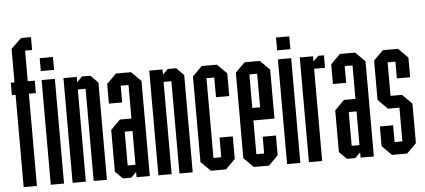

<svg xmlns="http://www.w3.org/2000/svg" viewBox="-51 -870 2173 981"><g transform="rotate(-5 1035.5 -380.0)"><path d="M33 0V-473H14V-537H33V-709L86 -760H137V-694H101V-537H137V-473H101V0Z M172 -583V-649H240V-583ZM172 0V-537H240V0Z M392 0V-473H352V0H284V-537H352V-510L379 -537H422L460 -499V0Z M612 0V-27L585 0H542L504 -38V-252L553 -301H612V-473H572V-387H504V-488L553 -537H631L680 -488V0ZM612 -237H572V-64H612Z M832 0V-473H792V0H724V-537H792V-510L819 -537H862L900 -499V0Z M993 0 944 -49V-488L993 -537H1071L1120 -488V-372H1052V-473H1012V-64H1052V-165H1120V-49L1071 0Z M1213 0 1164 -49V-488L1213 -537H1291L1340 -488V-237H1232V-64H1272V-150H1340V-49L1291 0ZM1272 -473H1232V-301H1272Z M1384 -583V-649H1452V-583ZM1384 0V-537H1452V0Z M1496 0V-537H1564V-510L1591 -537H1620V-473H1564V0Z M1761 0V-27L1734 0H1691L1653 -38V-252L1702 -301H1761V-473H1721V-387H1653V-488L1702 -537H1780L1829 -488V0ZM1761 -237H1721V-64H1761Z M1922 0 1873 -49V-150H1941V-64H1981V-237H1922L1873 -286V-488L1922 -537H2000L2049 -488V-387H1981V-473H1941V-301H2000L2049 -252V-49L2000 0Z"/></g></svg>

Font: Commune Nuit Debout
Style: Regular
Weight: 400
Designer: Sébastien Marchal
Foundry: Sébastien Marchal
Version: Version 1.003;PS 1.3;hotconv 1.0.88;makeotf.lib2.5.647800